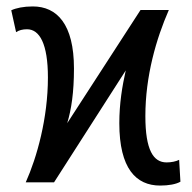

<svg xmlns="http://www.w3.org/2000/svg" viewBox="-20 -567 596 597"><path d="M60 0H148L371 -348C360 -299 351 -245 351 -184C351 -43 403 10 478 10C504 10 527 6 541 -2L537 -70C527 -65 513 -62 498 -62C457 -62 432 -100 432 -206C432 -331 466 -447 505 -536H417L189 -184C202 -227 210 -280 210 -354C210 -492 157 -547 82 -547C53 -547 30 -542 15 -535L30 -467C39 -473 50 -476 64 -476C103 -476 129 -431 129 -326C129 -200 95 -78 60 0Z"/></svg>

Font: Noto Sans Condensed
Style: Regular
Weight: 400
Width: 3
Designer: Monotype Design Team
Foundry: Monotype Imaging Inc.
Version: Version 2.013